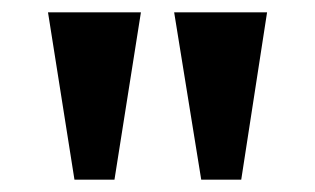

<svg xmlns="http://www.w3.org/2000/svg" viewBox="-20 -819 512 312"><path d="M263 -799H414L372 -527H307ZM58 -799H209L166 -527H101Z"/></svg>

Font: Noto Serif Sinhala SemiCondensed
Style: Bold
Weight: 700
Width: 4
Designer: Jelle Bosma - Monotype Design Team
Foundry: Monotype Imaging Inc.
Version: Version 2.007; ttfautohint (v1.8.4.7-5d5b)